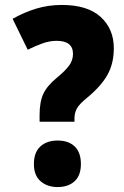

<svg xmlns="http://www.w3.org/2000/svg" viewBox="-20 -744 503 776"><path d="M230 -724Q334 -724 387 -675.5Q440 -627 440 -549Q440 -487 414 -441Q388 -395 332 -349Q300 -323 290.5 -305Q281 -287 281 -266V-252H140V-279Q140 -332 155 -364.5Q170 -397 210 -430Q243 -457 259 -478.5Q275 -500 275 -526Q275 -579 209 -579Q180 -579 150 -568Q120 -557 92 -543L31 -668Q79 -695 127.5 -709.5Q176 -724 230 -724ZM213 12Q171 12 144 -11.5Q117 -35 117 -81Q117 -128 143 -152Q169 -176 213 -176Q257 -176 282 -152Q307 -128 307 -81Q307 -35 281.5 -11.5Q256 12 213 12Z"/></svg>

Font: Noto Sans Tamil Condensed Black
Style: Regular
Weight: 900
Width: 3
Designer: Jelle Bosma - Monotype Design Team
Foundry: Monotype Imaging Inc.
Version: Version 2.004; ttfautohint (v1.8.4.7-5d5b)